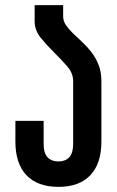

<svg xmlns="http://www.w3.org/2000/svg" viewBox="-20 -721 455 748"><path d="M226 -658Q226 -639 237 -623Q248 -607 264.5 -591Q281 -575 300.5 -557Q320 -539 336.5 -517.5Q353 -496 364 -468.5Q375 -441 375 -405V-169Q375 -84 332 -38.5Q289 7 208 7Q126 7 83 -38.5Q40 -84 40 -169V-250H150V-162Q150 -124 165.5 -108Q181 -92 208 -92Q234 -92 249.5 -108Q265 -124 265 -162V-405Q265 -436 241.5 -463Q218 -490 190 -517.5Q162 -545 138.5 -574Q115 -603 115 -638V-701H226Z"/></svg>

Font: Bebas Neue Bold
Style: Regular
Weight: 700
Designer: Ryoichi Tsunekawa & LGV (GE)
Foundry: Free Software Foundation, Inc.
Version: Version 1.003 August 13, 2016